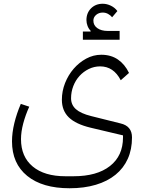

<svg xmlns="http://www.w3.org/2000/svg" viewBox="-20 -764 762 1024"><path d="M351 240Q206 240 125 174Q44 108 44 -10Q44 -56 56.5 -107.5Q69 -159 91 -210L136 -195Q116 -151 104 -106Q92 -61 92 -22Q92 72 154.5 124Q217 176 329 176H372Q497 176 566.5 121.5Q636 67 636 -31V-42L463 -83Q384 -102 347 -138Q310 -174 310 -232Q310 -278 327 -321Q344 -364 373 -397.5Q402 -431 440 -451.5Q478 -472 520 -472Q572 -472 609 -446.5Q646 -421 668 -375L624 -336Q586 -410 514 -410Q482 -410 453.5 -396Q425 -382 404 -359Q383 -336 371 -305Q359 -274 359 -240Q359 -205 384.5 -182Q410 -159 466 -145L622 -106Q684 -92 684 -31Q684 33 661.5 83Q639 133 596 168Q553 203 491 221.5Q429 240 351 240ZM422 -596H463L464 -599Q453 -610 447 -625.5Q441 -641 441 -657Q441 -695 465.5 -719.5Q490 -744 528 -744Q550 -744 571.5 -733.5Q593 -723 606 -705L578 -672Q569 -683 556 -690Q543 -697 528 -697Q507 -697 492.5 -684.5Q478 -672 478 -654Q478 -629 499 -614Q520 -599 555 -599H618V-552H422Z"/></svg>

Font: IBM Plex Sans Arabic Light
Style: Regular
Weight: 300
Designer: Mike Abbink, Paul van der Laan, Pieter van Rosmalen, Wael Morcos, Khajak Apelian
Foundry: Bold Monday
Version: Version 1.2